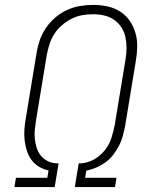

<svg xmlns="http://www.w3.org/2000/svg" viewBox="-20 -763 640 783"><path d="M39 0 45 -38H173L178 -68Q157 -72 138.5 -83.5Q120 -95 108 -111.5Q96 -128 89.5 -148.5Q83 -169 80.5 -190.5Q78 -212 79.5 -234.5Q81 -257 85 -279L129 -546Q133 -572 142 -598.5Q151 -625 167 -648.5Q183 -672 205 -691Q227 -710 253 -722Q279 -734 306 -738.5Q333 -743 360 -743Q389 -743 417.5 -737Q446 -731 469 -716.5Q492 -702 508 -679.5Q524 -657 532 -630Q540 -603 539.5 -573.5Q539 -544 534 -515L490 -248Q486 -228 480.5 -207.5Q475 -187 465 -168Q455 -149 441.5 -131.5Q428 -114 410 -101Q392 -88 372 -79.5Q352 -71 332 -67L327 -38H455L449 0H285L301 -97H312Q339 -99 364.5 -113.5Q390 -128 408 -151Q426 -174 434.5 -201Q443 -228 448 -254L492 -521Q496 -544 496 -567Q496 -590 491.5 -611.5Q487 -633 475 -651.5Q463 -670 445 -682.5Q427 -695 404.5 -700Q382 -705 359 -705Q337 -705 315 -701Q293 -697 272 -686.5Q251 -676 232.5 -660Q214 -644 201.5 -624.5Q189 -605 182 -583Q175 -561 171 -540L127 -273Q124 -254 122 -234.5Q120 -215 122 -196.5Q124 -178 129.5 -160.5Q135 -143 146 -129Q157 -115 173.5 -106.5Q190 -98 209 -97H219L203 0Z"/></svg>

Font: Iosevka Extralight Extended
Style: Italic
Weight: 200
Width: 7
Italic angle: -9°
Monospace: yes
Designer: Belleve Invis
Foundry: Belleve Invis
Version: Version 32.5.0; ttfautohint (v1.8.4)